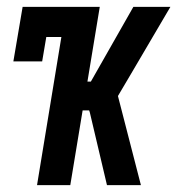

<svg xmlns="http://www.w3.org/2000/svg" viewBox="-20 -540 540 560"><path d="M88 0 159 -432H115L103 -361H19L46 -520H271L235 -302H245L369 -520H477L363 -326L324 -260L391 0H292L242 -212L240 -218H221L185 0Z"/></svg>

Font: Iosevka Curly Slab Semibold
Style: Italic
Weight: 600
Italic angle: -9°
Monospace: yes
Designer: Belleve Invis
Foundry: Belleve Invis
Version: Version 22.1.2; ttfautohint (v1.8.4)